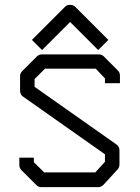

<svg xmlns="http://www.w3.org/2000/svg" viewBox="-20 -822 580 794"><path d="M133 -636 112 -657 249 -794Q257 -802 269 -802Q283 -802 291 -794L428 -657L407 -636L386 -615L270 -731L154 -615ZM414 -498 376 -538H166L123 -495V-463L461 -225Q474 -216.5 474 -200V-141Q474 -130.5 466 -121L409 -59Q398 -48 387 -48H151Q139 -48 130 -57L69 -118Q60 -127 60 -139V-170H120V-151L163 -109H374L414 -153V-184L76 -422Q63 -430.5 63 -447V-507Q63 -519 72 -528L133 -589Q141 -597 154 -597H388Q401 -597 409 -589L467 -531Q476 -522 476 -510V-478H414Z"/></svg>

Font: IBM 3270
Style: Regular
Weight: 400
Monospace: yes
Version: Version 2.3.1